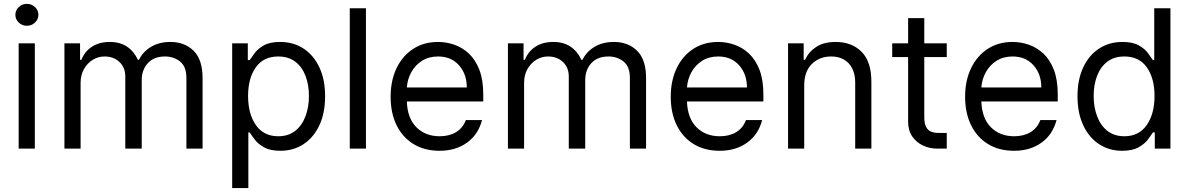

<svg xmlns="http://www.w3.org/2000/svg" viewBox="-20 -770 6174 995"><path d="M76.7 0V-545.5H160.5V0ZM119.3 -636.4Q94.8 -636.4 77.2 -653.1Q59.7 -669.7 59.7 -693.2Q59.7 -716.6 77.2 -733.3Q94.8 -750 119.3 -750Q143.8 -750 161.4 -733.3Q179 -716.6 179 -693.2Q179 -669.7 161.4 -653.1Q143.8 -636.4 119.3 -636.4Z M313.9 0V-545.5H394.9V-460.2H402Q419 -503.9 457 -528.2Q495 -552.6 548.3 -552.6Q602.3 -552.6 638.3 -528.2Q674.4 -503.9 694.6 -460.2H700.3Q721.2 -502.5 763.1 -527.5Q805 -552.6 863.6 -552.6Q936.8 -552.6 983.3 -506.9Q1029.8 -461.3 1029.8 -365.1V0H946V-365.1Q946 -425.4 913 -451.3Q880 -477.3 835.2 -477.3Q777.7 -477.3 746.1 -442.6Q714.5 -408 714.5 -355.1V0H629.3V-373.6Q629.3 -420.1 599.1 -448.7Q568.9 -477.3 521.3 -477.3Q488.6 -477.3 460.4 -459.9Q432.2 -442.5 415 -411.8Q397.7 -381 397.7 -340.9V0Z M1183.2 204.5V-545.5H1264.2V-458.8H1274.1Q1283.4 -473 1299.9 -495.2Q1316.4 -517.4 1347.5 -535Q1378.6 -552.6 1431.8 -552.6Q1500.7 -552.6 1553.3 -518.1Q1605.8 -483.7 1635.3 -420.5Q1664.8 -357.2 1664.8 -271.3Q1664.8 -184.7 1635.3 -121.3Q1605.8 -57.9 1553.6 -23.3Q1501.4 11.4 1433.2 11.4Q1380.7 11.4 1349.1 -6.2Q1317.5 -23.8 1300.4 -46.3Q1283.4 -68.9 1274.1 -83.8H1267V204.5ZM1265.6 -272.7Q1265.6 -180 1305.9 -122Q1346.2 -63.9 1421.9 -63.9Q1474.4 -63.9 1509.8 -91.8Q1545.1 -119.7 1563 -167.1Q1581 -214.5 1581 -272.7Q1581 -330.3 1563.4 -376.6Q1545.8 -422.9 1510.5 -450.1Q1475.1 -477.3 1421.9 -477.3Q1345.2 -477.3 1305.4 -420.8Q1265.6 -364.3 1265.6 -272.7Z M1876.4 -727.3V0H1792.6V-727.3Z M2258.5 11.4Q2179.7 11.4 2122.7 -23.6Q2065.7 -58.6 2035 -121.6Q2004.3 -184.7 2004.3 -268.5Q2004.3 -352.3 2035 -416.4Q2065.7 -480.5 2120.9 -516.5Q2176.1 -552.6 2250 -552.6Q2292.6 -552.6 2334.2 -538.4Q2375.7 -524.1 2409.8 -492.4Q2443.9 -460.6 2464.1 -408.4Q2484.4 -356.2 2484.4 -279.8V-244.3H2088.4Q2091.3 -157 2138 -110.4Q2184.7 -63.9 2258.5 -63.9Q2307.9 -63.9 2343 -84.9Q2378.2 -105.8 2394.2 -147.7H2478Q2458.5 -72.8 2400 -30.7Q2341.6 11.4 2258.5 11.4ZM2088.4 -316.8H2399.1Q2399.1 -386 2358.7 -431.6Q2318.2 -477.3 2250 -477.3Q2202.1 -477.3 2166.9 -454.9Q2131.7 -432.5 2111.5 -395.8Q2091.3 -359 2088.4 -316.8Z M2612.2 0V-545.5H2693.2V-460.2H2700.3Q2717.3 -503.9 2755.3 -528.2Q2793.3 -552.6 2846.6 -552.6Q2900.6 -552.6 2936.6 -528.2Q2972.7 -503.9 2992.9 -460.2H2998.6Q3019.5 -502.5 3061.4 -527.5Q3103.3 -552.6 3161.9 -552.6Q3235.1 -552.6 3281.6 -506.9Q3328.1 -461.3 3328.1 -365.1V0H3244.3V-365.1Q3244.3 -425.4 3211.3 -451.3Q3178.3 -477.3 3133.5 -477.3Q3076 -477.3 3044.4 -442.6Q3012.8 -408 3012.8 -355.1V0H2927.6V-373.6Q2927.6 -420.1 2897.4 -448.7Q2867.2 -477.3 2819.6 -477.3Q2786.9 -477.3 2758.7 -459.9Q2730.5 -442.5 2713.2 -411.8Q2696 -381 2696 -340.9V0Z M3710.2 11.4Q3631.4 11.4 3574.4 -23.6Q3517.4 -58.6 3486.7 -121.6Q3456 -184.7 3456 -268.5Q3456 -352.3 3486.7 -416.4Q3517.4 -480.5 3572.6 -516.5Q3627.8 -552.6 3701.7 -552.6Q3744.3 -552.6 3785.9 -538.4Q3827.4 -524.1 3861.5 -492.4Q3895.6 -460.6 3915.8 -408.4Q3936.1 -356.2 3936.1 -279.8V-244.3H3540.1Q3543 -157 3589.7 -110.4Q3636.4 -63.9 3710.2 -63.9Q3759.6 -63.9 3794.7 -84.9Q3829.9 -105.8 3845.9 -147.7H3929.7Q3910.2 -72.8 3851.7 -30.7Q3793.3 11.4 3710.2 11.4ZM3540.1 -316.8H3850.9Q3850.9 -386 3810.4 -431.6Q3769.9 -477.3 3701.7 -477.3Q3653.8 -477.3 3618.6 -454.9Q3583.5 -432.5 3563.2 -395.8Q3543 -359 3540.1 -316.8Z M4147.7 -328.1V0H4063.9V-545.5H4144.9V-460.2H4152Q4171.2 -501.8 4210.2 -527.2Q4249.3 -552.6 4311.1 -552.6Q4393.8 -552.6 4444.8 -501.8Q4495.7 -451 4495.7 -346.6V0H4411.9V-340.9Q4411.9 -405.2 4378.6 -441.2Q4345.2 -477.3 4286.9 -477.3Q4226.9 -477.3 4187.3 -438.4Q4147.7 -399.5 4147.7 -328.1Z M4886.4 -545.5V-474.4H4769.9V-163.4Q4769.9 -127.8 4780.4 -110.3Q4790.8 -92.7 4807.4 -86.8Q4823.9 -81 4842.3 -81H4886.4V0H4833.8Q4798.3 0 4764.4 -15.3Q4730.5 -30.5 4708.3 -61.8Q4686.1 -93 4686.1 -140.6V-474.4H4603.7V-545.5H4686.1V-676.1H4769.9V-545.5Z M5235.8 11.4Q5157 11.4 5100 -23.6Q5043 -58.6 5012.3 -121.6Q4981.5 -184.7 4981.5 -268.5Q4981.5 -352.3 5012.3 -416.4Q5043 -480.5 5098.2 -516.5Q5153.4 -552.6 5227.3 -552.6Q5269.9 -552.6 5311.4 -538.4Q5353 -524.1 5387.1 -492.4Q5421.2 -460.6 5441.4 -408.4Q5461.6 -356.2 5461.6 -279.8V-244.3H5065.7Q5068.5 -157 5115.2 -110.4Q5161.9 -63.9 5235.8 -63.9Q5285.2 -63.9 5320.3 -84.9Q5355.5 -105.8 5371.4 -147.7H5455.3Q5435.7 -72.8 5377.3 -30.7Q5318.9 11.4 5235.8 11.4ZM5065.7 -316.8H5376.4Q5376.4 -386 5335.9 -431.6Q5295.5 -477.3 5227.3 -477.3Q5179.3 -477.3 5144.2 -454.9Q5109 -432.5 5088.8 -395.8Q5068.5 -359 5065.7 -316.8Z M5795.5 11.4Q5727.3 11.4 5675.1 -23.3Q5622.9 -57.9 5593.4 -121.3Q5563.9 -184.7 5563.9 -271.3Q5563.9 -357.2 5593.4 -420.5Q5622.9 -483.7 5675.4 -518.1Q5728 -552.6 5796.9 -552.6Q5850.1 -552.6 5881.2 -535Q5912.3 -517.4 5928.8 -495.2Q5945.3 -473 5954.5 -458.8H5961.6V-727.3H6045.5V0H5964.5V-83.8H5954.5Q5945.3 -68.9 5928.3 -46.3Q5911.2 -23.8 5879.6 -6.2Q5848 11.4 5795.5 11.4ZM5806.8 -63.9Q5882.5 -63.9 5922.8 -122Q5963.1 -180 5963.1 -272.7Q5963.1 -364.3 5923.3 -420.8Q5883.5 -477.3 5806.8 -477.3Q5753.6 -477.3 5718.2 -450.1Q5682.9 -422.9 5665.3 -376.6Q5647.7 -330.3 5647.7 -272.7Q5647.7 -214.5 5665.7 -167.1Q5683.6 -119.7 5718.9 -91.8Q5754.3 -63.9 5806.8 -63.9Z"/></svg>

Font: Inter Zeller
Style: Regular
Weight: 400
Designer: Rasmus Andersson; Joe Bland
Foundry: zeller
Version: Version 3.015;git-dec3a8cb1